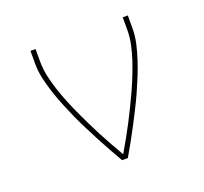

<svg xmlns="http://www.w3.org/2000/svg" viewBox="-96 -633 793 745"><g transform="rotate(-20 300.0 -260.0)"><path d="M288 0Q272 -28 256.5 -55.5Q241 -83 226.5 -111Q212 -139 197.5 -167.5Q183 -196 170 -225Q157 -254 145 -283.5Q133 -313 123 -343.5Q113 -374 106 -405Q99 -436 99 -468V-520H120V-468Q120 -438 126.5 -408Q133 -378 142.5 -349Q152 -320 163.5 -291.5Q175 -263 187.5 -235.5Q200 -208 213.5 -180.5Q227 -153 241 -126Q255 -99 270 -72.5Q285 -46 300 -20Q315 -46 330 -72.5Q345 -99 359 -126Q373 -153 386.5 -180.5Q400 -208 412.5 -235.5Q425 -263 436.5 -291.5Q448 -320 457.5 -349Q467 -378 473.5 -408Q480 -438 480 -468V-520H501V-468Q501 -436 494 -405Q487 -374 477 -343.5Q467 -313 455 -283.5Q443 -254 430 -225Q417 -196 402.5 -167.5Q388 -139 373.5 -111Q359 -83 343.5 -55.5Q328 -28 312 0Z"/></g></svg>

Font: Zed Sans Thin Extended
Style: Regular
Weight: 100
Width: 7
Designer: Belleve Invis
Foundry: Belleve Invis
Version: Version 1.0.0; ttfautohint (v1.8.4)